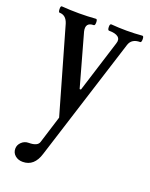

<svg xmlns="http://www.w3.org/2000/svg" viewBox="-133 -488 646 828"><g transform="rotate(20 190.0 -74.0)"><path d="M75 270Q54 270 40 258Q26 246 26 227Q26 210 39.5 197Q53 184 72 184Q113 184 119 162L158 37L46 -354Q35 -389 5 -389Q0 -389 -0.5 -403.5Q-1 -418 5 -418Q44 -415 85 -415Q123 -415 162 -418Q168 -418 168 -403.5Q168 -389 162 -389Q123 -389 132 -349L199 -109H205L280 -348Q287 -368 274.5 -378.5Q262 -389 232 -389Q226 -389 225.5 -403.5Q225 -418 232 -418Q268 -415 303 -415Q339 -415 375 -418Q381 -418 381 -403.5Q381 -389 375 -389Q336 -389 326 -358L147 207Q128 270 75 270Z"/></g></svg>

Font: Junicode Cond Medium
Style: Regular
Weight: 500
Width: 3
Designer: Peter S. Baker
Version: Version 2.201